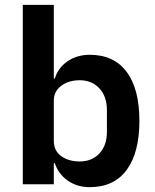

<svg xmlns="http://www.w3.org/2000/svg" viewBox="-20 -760 640 792"><path d="M74 -740H202V-436H206Q220 -481 259 -507.5Q298 -534 350 -534Q450 -534 502.5 -463.5Q555 -393 555 -262Q555 -130 502.5 -59Q450 12 350 12Q298 12 259.5 -15Q221 -42 206 -87H202V0H74ZM309 -94Q359 -94 390 -127Q421 -160 421 -216V-306Q421 -362 390 -395.5Q359 -429 309 -429Q263 -429 232.5 -406Q202 -383 202 -345V-179Q202 -138 232.5 -116Q263 -94 309 -94Z"/></svg>

Font: IBM Plex Sans Arabic SmBld
Style: Regular
Weight: 600
Designer: Mike Abbink, Paul van der Laan, Pieter van Rosmalen, Wael Morcos, Khajak Apelian
Foundry: Bold Monday
Version: Version 1.005